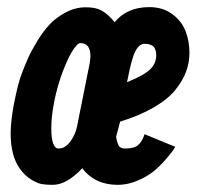

<svg xmlns="http://www.w3.org/2000/svg" viewBox="-20 -517 558 537"><path d="M470.2 -106.4Q467.8 -102.1 462.9 -95Q458 -87.9 442.1 -69.6Q426.3 -51.3 408.7 -37.1Q391.1 -22.9 364 -11.5Q336.9 0 309.1 0Q245.6 0 210 -46.4Q166.5 0 127.4 0Q109.9 0 97.7 -2Q85.4 -3.9 67.9 -14.4Q50.3 -24.9 36.1 -44.4Q9.8 -80.1 9.8 -143.6Q9.8 -176.3 18.6 -224.1Q30.3 -284.7 40.5 -310.1Q48.8 -332.5 57.9 -353Q66.9 -373.5 83.7 -401.4Q100.6 -429.2 118.9 -448.7Q137.2 -468.3 164.1 -482.4Q190.9 -496.6 219.7 -496.6Q246.1 -496.6 261.2 -489Q276.4 -481.4 291 -465.8Q296.4 -460.4 300.3 -454.6Q335 -497.1 397.5 -497.1Q435.1 -497.1 461.4 -477.8Q487.8 -458.5 498.8 -430.4Q509.8 -402.3 509.8 -369.1Q509.8 -341.8 500.5 -316.7Q491.2 -291.5 470.5 -265.6Q449.7 -239.7 410.4 -216.8Q371.1 -193.8 315.9 -176.8L304.7 -133.8Q308.1 -115.7 312.7 -108.6Q317.4 -101.6 330.6 -101.6Q355.5 -101.6 366.7 -111.6Q377.9 -121.6 384.3 -141.6Q398.9 -135.7 427.2 -124Q455.6 -112.3 470.2 -106.4ZM337.4 -297.4Q336.9 -295.9 336.4 -292.5Q335.9 -289.1 335.4 -287.1Q384.3 -307.1 400.6 -323.7Q417 -340.3 417 -362.8Q417 -378.9 409.2 -386.7Q401.4 -394.5 384.3 -394.5Q370.1 -394.5 359.4 -375.2Q348.6 -356 337.4 -297.4ZM144 -101.6Q162.1 -101.6 176.8 -121.3Q191.4 -141.1 195.8 -165L231 -340.8Q232.9 -354.5 232.9 -359.9Q232.9 -396.5 204.6 -396.5Q197.3 -396.5 184.6 -377.7Q171.9 -358.9 156.5 -319.3Q141.1 -279.8 131.3 -231.4L129.9 -222.7Q123.5 -188 123.5 -158.7Q123.5 -101.6 144 -101.6Z"/></svg>

Font: Fantasque Sans Mono
Style: Bold Italic
Weight: 700
Italic angle: -11°
Monospace: yes
Designer: Jany Belluz
Version: Version 1.7.1